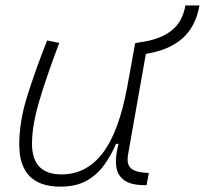

<svg xmlns="http://www.w3.org/2000/svg" viewBox="-20 -676 753 706"><path d="M201.7 10.3Q50.8 10.3 50.8 -145Q50.8 -227.1 78.6 -317.6Q106.4 -408.2 153.3 -527.3L197.8 -518.1Q148.9 -388.7 123.3 -300.8Q97.7 -212.9 97.7 -147.5Q97.7 -34.7 206.5 -34.7Q297.4 -34.7 357.4 -112.8Q417.5 -190.9 448.2 -358.4L477.1 -517.6H523.4L450.7 -106.9Q449.2 -97.7 449.2 -89.8Q449.2 -69.3 460.4 -58.1Q475.6 -43 518.6 -40.5L527.3 -40L519 4.9H513.7Q460.9 4.9 435.8 -13.9Q410.6 -32.7 407.2 -66.9Q406.2 -74.2 406.2 -82Q406.2 -110.8 416 -147H406.7Q387.7 -103 361.6 -67.4Q335.4 -31.7 296.9 -10.7Q258.3 10.3 201.7 10.3ZM489.3 -473.6 477.5 -517.6 507.8 -522.5Q574.7 -533.7 613.3 -565.7Q651.9 -597.7 661.6 -655.8H713.4Q699.7 -578.6 651.4 -535.4Q603 -492.2 519.5 -478.5Z"/></svg>

Font: CaskaydiaCove NF ExtraLight
Style: Italic
Weight: 200
Italic angle: -10°
Designer: Aaron Bell
Foundry: Saja Typeworks
Version: Version 2111.001; VTT 6.35;Nerd Fonts 3.2.1